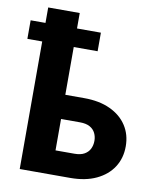

<svg xmlns="http://www.w3.org/2000/svg" viewBox="-99 -853 747 920"><g transform="rotate(10 274.5 -393.0)"><path d="M153.8 -388.2H305.7Q379.9 -388.2 432.6 -363.5Q485.4 -338.9 513.7 -295.4Q542 -252 542 -194.8Q542 -137.2 513.7 -93.5Q485.4 -49.8 432.6 -24.9Q379.9 0 305.7 0H60.5V-786.1H213.9V-117.7H305.7Q335.9 -117.7 354.2 -128.2Q372.6 -138.7 381.1 -156.2Q389.6 -173.8 389.6 -194.8Q389.6 -215.3 381.1 -232.7Q372.6 -250 354.2 -260.3Q335.9 -270.5 305.7 -270.5H153.8ZM330.1 -710.9V-620.6H-11.7V-710.9Z"/></g></svg>

Font: Roboto ExtraBold
Style: Regular
Weight: 800
Designer: Christian Robertson
Foundry: Google
Version: Version 3.009; 2024